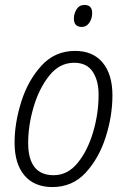

<svg xmlns="http://www.w3.org/2000/svg" viewBox="-20 -747 514 777"><path d="M353 -694Q353 -727 322 -727Q301 -727 290 -709.5Q279 -692 279 -672Q279 -638 311 -638Q330 -638 341.5 -655Q353 -672 353 -694ZM435 -361Q435 -446 395.5 -493.5Q356 -541 284 -541Q202 -541 147.5 -481Q93 -421 66 -335Q39 -249 39 -170Q39 -84 79 -37Q119 10 192 10Q273 10 326.5 -48Q380 -106 407.5 -191.5Q435 -277 435 -361ZM94 -169Q94 -239 116 -314Q138 -389 179.5 -441Q221 -493 280 -493Q331 -493 355 -457Q379 -421 379 -364Q379 -288 357 -213Q335 -138 294.5 -88Q254 -38 197 -38Q94 -38 94 -169Z"/></svg>

Font: Noto Sans UI SemiCondensed Light
Style: Italic
Weight: 300
Width: 4
Designer: Monotype Design Team
Foundry: Monotype Imaging Inc.
Version: 1.001